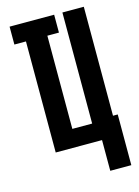

<svg xmlns="http://www.w3.org/2000/svg" viewBox="-134 -809 767 1057"><g transform="rotate(-15 250.0 -280.0)"><path d="M359 175V0H95V-633H29V-735H283V-633H217V-102H330V-735H452V-114H479V175Z"/></g></svg>

Font: Iosevka SS04 Heavy
Style: Regular
Weight: 900
Monospace: yes
Designer: Belleve Invis
Foundry: Belleve Invis
Version: Version 19.0.0; ttfautohint (v1.8.4)